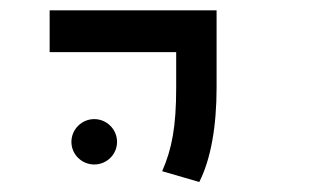

<svg xmlns="http://www.w3.org/2000/svg" viewBox="-20 -606 626 374"><path d="M368.2 -251.5C390.6 -295.9 401.9 -359.4 401.9 -435.1V-585.9H76.7V-504.4H323.2V-435.1C323.2 -359.4 314.9 -315.9 295.9 -272.5ZM163.6 -285.6C188 -285.6 208 -305.2 208 -329.6C208 -354 188 -374 163.6 -374C139.2 -374 119.1 -354 119.1 -329.6C119.1 -305.2 139.2 -285.6 163.6 -285.6Z"/></svg>

Font: Cascadia Mono PL SemiLight
Style: Regular
Weight: 350
Monospace: yes
Designer: Aaron Bell
Foundry: Saja Typeworks
Version: Version 2404.023